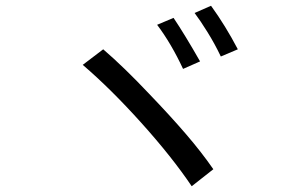

<svg xmlns="http://www.w3.org/2000/svg" viewBox="-20 -747 1040 666"><path d="M674 -534 615 -508Q574 -596 525 -661L582 -685Q621 -627 674 -534ZM805 -576 746 -551Q725 -595 699.5 -636Q674 -677 655 -702L712 -727Q762 -658 805 -576ZM496 -423Q570 -346 625 -282Q680 -218 720 -160L645 -101Q577 -202 470.5 -320.5Q364 -439 267 -522L338 -576Q410 -514 496 -423Z"/></svg>

Font: Merged Yaku Han JP
Style: Regular
Weight: 400
Designer: Ryoko NISHIZUKA 西塚涼子 (kana, bopomofo & ideographs); Paul D. Hunt (Latin, Greek & Cyrillic); Sandoll Communications 산돌커뮤니
Foundry: Adobe
Version: Version 2.004